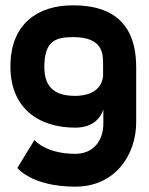

<svg xmlns="http://www.w3.org/2000/svg" viewBox="-20 -502 558 719"><path d="M19 -253C19 -100 121 -24 262 -24C287 -24 346 -29 367 -92V-39C367 21 333 74 262 74C150 74 109 22 109 22L45 127C45 127 99 197 262 197C413 197 490 76 490 -44V-251C490 -467 332 -482 252 -482C125 -482 19 -416 19 -253ZM146 -251C146 -350 189 -363 255 -363C365 -363 366 -300 366 -264V-216C358 -151 293 -143 262 -143C191 -143 146 -170 146 -251Z"/></svg>

Font: Charger EcoBlack
Style: Black
Weight: 1000
Designer: Jasper
Foundry: Cannot Into Space Fonts
Version: Version 1.1